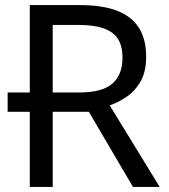

<svg xmlns="http://www.w3.org/2000/svg" viewBox="-20 -734 662 754"><path d="M127 -295H10V-371H127ZM294 -714Q383 -714 440.5 -691.5Q498 -669 526 -624Q554 -579 554 -511Q554 -454 533 -416Q512 -378 479.5 -355.5Q447 -333 411 -320L607 0H502L329 -295H187V0H97V-714ZM289 -636H187V-371H294Q381 -371 421 -405.5Q461 -440 461 -507Q461 -554 442.5 -582Q424 -610 386 -623Q348 -636 289 -636Z"/></svg>

Font: Noto Sans Ambassadori
Style: Regular
Weight: 400
Designer: Monotype Design Team
Foundry: Monotype Imaging Inc.
Version: Version 2.013